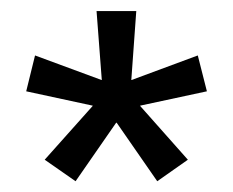

<svg xmlns="http://www.w3.org/2000/svg" viewBox="-20 -659 422 348"><path d="M117 -330.5 61 -369.5 148 -467V-467.5L27.5 -493.5L43.5 -558.5L164 -514H164.5L155 -639H227L218 -514H218.5L338.5 -558.5L355 -493.5L234 -467.5V-467L320.5 -369.5L265 -330.5L191.5 -436.5H190.5Z"/></svg>

Font: Anek Odia
Style: Regular
Weight: 400
Designer: Yesha Goshar & Mahesh Sahu (Odia), Yesha Goshar (Latin)
Foundry: Ek Type
Version: Version 1.003